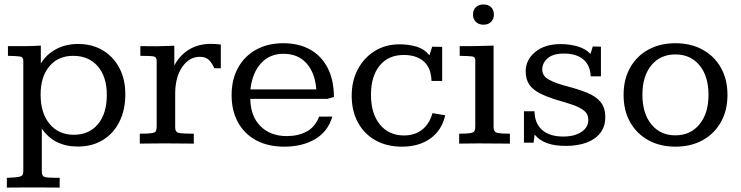

<svg xmlns="http://www.w3.org/2000/svg" viewBox="-20 -644 3321 861"><path d="M10.7 197.3V153.3Q45.4 152.3 60.1 149.9Q77.6 147 81.1 140.4Q84.5 133.8 84.5 123V-373Q84.5 -388.7 67.9 -390.9Q51.3 -393.1 15.6 -393.6V-437Q30.8 -437 45.4 -437Q60.1 -437 74.7 -437Q96.7 -437 118.9 -437.5Q141.1 -438 163.1 -439.5V-358.9Q187.5 -399.9 231 -423.3Q274.4 -446.8 330.1 -446.8Q393.1 -446.8 440.7 -418.5Q488.3 -390.1 515.1 -339.4Q542 -288.6 542 -221.7Q542 -150.9 515.4 -97.9Q488.8 -44.9 440.9 -15.9Q393.1 13.2 329.1 13.2Q275.9 13.2 235.1 -7.1Q194.3 -27.3 167.5 -67.9V125Q167.5 146 180.4 149.7Q193.4 153.3 230.5 153.3H247.6V197.3Q240.7 197.3 222.7 197Q204.6 196.8 183.6 196.8Q162.6 196.8 146.5 196.8Q130.4 196.8 127.4 196.8Q124.5 196.8 108.6 196.8Q92.8 196.8 72.3 196.8Q51.8 196.8 34.4 197Q17.1 197.3 10.7 197.3ZM311 -39.6Q379.4 -39.6 419.2 -87.2Q459 -134.8 459 -218.3Q459 -299.8 418.5 -346.7Q377.9 -393.6 308.1 -393.6Q240.7 -393.6 201.4 -346.7Q162.1 -299.8 162.1 -219.2Q162.1 -136.7 202.6 -88.1Q243.2 -39.6 311 -39.6Z M606.9 0V-44.4Q644.5 -44.4 660.2 -46.9Q675.8 -49.3 679.2 -56.2Q682.6 -63 682.6 -76.2V-371.1Q682.6 -388.2 669.2 -390.9Q655.8 -393.6 609.4 -393.6V-437Q616.7 -437 633.1 -437Q649.4 -437 663.6 -436.8Q677.7 -436.5 677.7 -436.5Q697.8 -436.5 718.8 -437.5Q739.7 -438.5 761.7 -439V-350.1Q785.2 -395.5 827.1 -421.4Q869.1 -447.3 925.8 -447.3Q947.8 -447.3 970.2 -444.3V-337.9Q962.9 -337.9 955.6 -337.9Q948.2 -337.9 940.9 -337.9Q931.2 -361.3 916.7 -375.2Q902.3 -389.2 876.5 -389.2Q828.6 -389.2 797.6 -344.2Q766.6 -299.3 765.6 -228Q765.6 -228 765.6 -212.6Q765.6 -197.3 765.6 -174.6Q765.6 -151.9 765.6 -128.7Q765.6 -105.5 765.6 -89.4Q765.6 -73.2 765.6 -71.8Q765.6 -50.8 783.7 -47.6Q801.8 -44.4 849.1 -44.4V0Q818.4 0 789.1 -0.5Q759.8 -1 717.8 -1Q681.6 -1 657.5 -0.5Q633.3 0 606.9 0Z M1254.9 13.7Q1181.2 13.7 1128.2 -15.1Q1075.2 -43.9 1046.9 -95.9Q1018.6 -147.9 1018.6 -217.3Q1018.6 -287.6 1047.4 -339.8Q1076.2 -392.1 1128.4 -421.1Q1180.7 -450.2 1250 -450.2Q1320.3 -450.2 1371.1 -421.6Q1421.9 -393.1 1449.5 -339.1Q1477.1 -285.2 1477.5 -209.5L1448.2 -200.7H1102.5Q1103.5 -122.6 1148.2 -78.1Q1192.9 -33.7 1266.1 -33.7Q1316.9 -33.7 1355 -54Q1393.1 -74.2 1411.1 -121.1H1470.2Q1450.7 -54.2 1393.6 -20.3Q1336.4 13.7 1254.9 13.7ZM1103 -243.2H1398.4Q1392.6 -317.9 1354.2 -360.4Q1315.9 -402.8 1251 -402.8Q1189 -402.8 1150.1 -359.9Q1111.3 -316.9 1103 -243.2Z M1782.2 13.7Q1714.4 13.7 1663.6 -14.9Q1612.8 -43.5 1585 -95Q1557.1 -146.5 1557.1 -215.3Q1557.1 -280.8 1584.5 -332.8Q1611.8 -384.8 1660.2 -415Q1708.5 -445.3 1772 -445.3Q1811.5 -445.3 1846.9 -435.1Q1882.3 -424.8 1905.8 -396L1918 -434.6Q1920.4 -434.6 1930.4 -434.3Q1940.4 -434.1 1950.4 -434.1Q1960.4 -434.1 1962.9 -433.6V-281.2H1915Q1913.1 -339.8 1880.1 -368.7Q1847.2 -397.5 1790.5 -397.5Q1721.2 -397.5 1682.4 -349.6Q1643.6 -301.8 1643.6 -218.8Q1643.6 -134.8 1683.6 -85.7Q1723.6 -36.6 1791.5 -36.6Q1840.3 -36.6 1873.3 -62.7Q1906.2 -88.9 1919.4 -136.7L1976.6 -127Q1961.4 -60.1 1910.4 -23.2Q1859.4 13.7 1782.2 13.7Z M2039.1 0V-44.4Q2074.7 -44.4 2089.6 -47.1Q2104.5 -49.8 2107.9 -56.6Q2111.3 -63.5 2111.3 -76.2V-375.5Q2111.3 -389.2 2095.7 -391.1Q2080.1 -393.1 2041.5 -393.6Q2041.5 -404.8 2041.5 -415.5Q2041.5 -426.3 2041.5 -437Q2061.5 -437 2080.6 -437Q2099.6 -437 2117.7 -437.5Q2137.2 -438 2155.8 -438.5Q2174.3 -439 2193.4 -439.5V-74.2Q2193.4 -52.2 2210.2 -48.3Q2227.1 -44.4 2266.6 -44.4V0Q2253.9 0 2232.7 -0.2Q2211.4 -0.5 2189.2 -0.5Q2167 -0.5 2150.9 -0.7Q2134.8 -1 2131.8 -1Q2104.5 -1 2083 -0.5Q2061.5 0 2039.1 0ZM2148.4 -533.2Q2127 -533.2 2114 -545.9Q2101.1 -558.6 2101.1 -579.1Q2101.1 -599.6 2114 -611.8Q2127 -624 2147.9 -624Q2169.4 -624 2182.1 -611.8Q2194.8 -599.6 2194.8 -578.6Q2194.8 -558.6 2182.1 -545.9Q2169.4 -533.2 2148.4 -533.2Z M2517.1 10.3Q2466.8 10.3 2432.9 -2.2Q2398.9 -14.6 2377.4 -40.5L2372.6 -3.9Q2361.8 -3.9 2351.3 -4.2Q2340.8 -4.4 2329.6 -4.4V-145H2377Q2377.9 -89.8 2411.6 -60.8Q2445.3 -31.7 2505.9 -31.7Q2555.7 -31.7 2586.9 -52Q2618.2 -72.3 2618.2 -106.9Q2618.2 -132.8 2598.6 -148.2Q2579.1 -163.6 2547.1 -174.3Q2515.1 -185.1 2477.1 -195.8Q2431.2 -210 2399.9 -226.1Q2368.7 -242.2 2353 -265.6Q2337.4 -289.1 2337.4 -324.2Q2337.4 -375.5 2380.1 -410.9Q2422.9 -446.3 2494.6 -446.3Q2534.7 -446.3 2570.3 -435.8Q2606 -425.3 2627.9 -402.3Q2628.4 -403.3 2630.9 -411.4Q2633.3 -419.4 2635.7 -427.5Q2638.2 -435.5 2638.2 -435.5Q2638.2 -435.5 2646.5 -435.3Q2654.8 -435.1 2663.8 -435.1Q2672.9 -435.1 2674.8 -434.6V-301.8H2628.9Q2627 -350.6 2596.2 -377.2Q2565.4 -403.8 2508.3 -403.8Q2459.5 -403.8 2435.5 -382.3Q2411.6 -360.8 2411.6 -333Q2411.6 -302.7 2442.4 -286.4Q2473.1 -270 2522 -257.3Q2574.7 -243.7 2613.5 -227.8Q2652.3 -211.9 2673.3 -186.5Q2694.3 -161.1 2694.3 -118.7Q2694.3 -77.1 2672.4 -48.3Q2650.4 -19.5 2610.6 -4.6Q2570.8 10.3 2517.1 10.3Z M3008.8 13.7Q2939.9 13.7 2887.7 -15.1Q2835.4 -43.9 2805.9 -95.9Q2776.4 -147.9 2776.4 -218.3Q2776.4 -288.6 2805.9 -340.8Q2835.4 -393.1 2887.9 -421.6Q2940.4 -450.2 3008.8 -450.2Q3077.6 -450.2 3130.1 -421.6Q3182.6 -393.1 3212.4 -341.1Q3242.2 -289.1 3242.2 -218.3Q3242.2 -148.4 3212.6 -96.2Q3183.1 -43.9 3130.6 -15.1Q3078.1 13.7 3008.8 13.7ZM3008.8 -37.1Q3076.2 -37.1 3116.7 -86.4Q3157.2 -135.7 3157.2 -218.8Q3157.2 -302.2 3116.9 -351.1Q3076.7 -399.9 3008.8 -399.9Q2940.9 -399.9 2900.9 -351.3Q2860.8 -302.7 2860.8 -218.8Q2860.8 -135.7 2900.9 -86.4Q2940.9 -37.1 3008.8 -37.1Z"/></svg>

Font: Kameron
Style: Regular
Weight: 400
Designer: Vernon Adams
Foundry: Vernon Adams
Version: Version 1.100